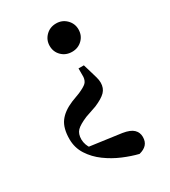

<svg xmlns="http://www.w3.org/2000/svg" viewBox="-190 -646 853 964"><g transform="rotate(-30 236.5 -163.5)"><path d="M293 -552Q328 -552 352 -528Q376 -504 376 -470Q376 -435 352 -411.5Q328 -388 293 -388Q257 -388 233 -411.5Q209 -435 209 -470Q209 -504 233 -528Q257 -552 293 -552ZM61 -15Q61 -78 87 -113.5Q113 -149 168 -172L218 -191Q252 -206 264 -217.5Q276 -229 278 -251V-300H309L321 -260Q329 -233 334 -215.5Q339 -198 339 -183Q339 -151 319.5 -131Q300 -111 255 -92L191 -70Q146 -51 129 -33.5Q112 -16 112 17Q113 49 132.5 75.5Q152 102 196 131L96 62L307 91Q350 98 368 115.5Q386 133 386 159Q386 186 371.5 202Q357 218 329 225Q288 215 241.5 195.5Q195 176 154 146Q113 116 87 75.5Q61 35 61 -15Z"/></g></svg>

Font: Noto Serif JP ExtraLight
Style: Bold
Weight: 700
Version: Version 2.003-H1;hotconv 1.1.1;makeotfexe 2.6.0